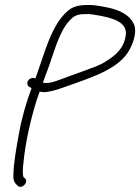

<svg xmlns="http://www.w3.org/2000/svg" viewBox="-20 -543 555 760"><path d="M93 -201 105 -194C84 -138 66 -76 55 -14C44 46 34 101 33 150C32 174 39 183 51 193C67 207 95 177 79 163L73 158C68 145 71 119 73 99C80 26 100 -67 125 -146L137 -180H139C151 -177 165 -178 181 -182C197 -185 219 -192 243 -201C328 -232 436 -263 484 -332C506 -364 523 -415 511 -445C494 -485 451 -506 392 -516C368 -520 349 -525 320 -523C290 -523 267 -515 252 -503C182 -446 157 -332 120 -232C116 -235 111 -235 106 -234C87 -230 84 -209 93 -201ZM150 -216C156 -233 162 -251 169 -268C194 -335 212 -412 252 -458C268 -475 279 -487 313 -487C338 -489 354 -484 375 -481C426 -471 484 -456 478 -405C471 -351 437 -324 402 -302C375 -283 334 -271 295 -256C273 -248 252 -241 229 -232C202 -222 178 -212 153 -215C152 -215 151 -215 150 -216Z"/></svg>

Font: Stray Cat
Style: ExtObl
Weight: 400
Version: Version 1.0